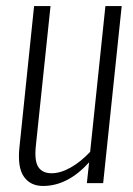

<svg xmlns="http://www.w3.org/2000/svg" viewBox="-20 -598 435 627"><path d="M120.6 9.3Q79.1 9.3 57.9 -21.2Q36.6 -51.8 43.5 -117.2L91.3 -578.1H145L97.2 -123Q91.8 -72.8 105.2 -52.5Q118.7 -32.2 148.4 -32.2Q177.7 -32.2 210.9 -51Q244.1 -69.8 274.4 -102.1L324.2 -578.1H377.4L316.9 0H263.7L271 -67.9Q201.2 9.3 120.6 9.3Z"/></svg>

Font: Oswald
Style: Extra-Light
Weight: 200
Designer: Vernon Adams
Foundry: Vernon Adams
Version: 3.0; ttfautohint (v0.94.23-7a4d-dirty) -l 8 -r 50 -G 200 -x 